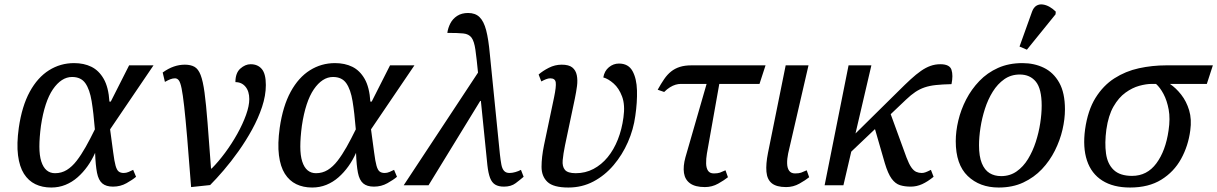

<svg xmlns="http://www.w3.org/2000/svg" viewBox="-20 -828 5440 858"><path d="M209 10Q169 10 138 -5Q107 -20 87 -51.5Q67 -83 60.5 -134Q54 -185 64 -257Q78 -354 113 -418Q148 -482 199 -514Q250 -546 311 -546Q355 -546 388.5 -529.5Q422 -513 443.5 -475.5Q465 -438 469 -374H475L557 -536H666L472 -250Q481 -185 486 -146Q491 -107 496.5 -87.5Q502 -68 510.5 -61.5Q519 -55 533 -55Q544 -55 554.5 -59.5Q565 -64 575 -69L588 -38Q573 -25 545.5 -9.5Q518 6 485 6Q454 6 437 -8.5Q420 -23 413.5 -56Q407 -89 405 -145Q391 -113 371 -85Q351 -57 326.5 -35.5Q302 -14 272.5 -2Q243 10 209 10ZM226 -54Q255 -54 278.5 -68.5Q302 -83 322.5 -109.5Q343 -136 363 -171.5Q383 -207 404 -250Q398 -324 389.5 -376Q381 -428 361.5 -456Q342 -484 302 -484Q278 -484 256.5 -470Q235 -456 216.5 -429Q198 -402 184.5 -361Q171 -320 163 -266Q156 -213 156 -173Q156 -133 164.5 -106.5Q173 -80 188.5 -67Q204 -54 226 -54Z M707 -504Q732 -522 756.5 -530.5Q781 -539 806 -539Q832 -539 849 -529.5Q866 -520 876.5 -493Q887 -466 894 -414.5Q901 -363 907.5 -280Q914 -197 923 -75H926Q956 -105 986 -145.5Q1016 -186 1040.5 -230Q1065 -274 1079.5 -314.5Q1094 -355 1094 -385Q1094 -420 1077 -440.5Q1060 -461 1032 -461Q1032 -502 1054 -521.5Q1076 -541 1100 -541Q1132 -541 1150 -519.5Q1168 -498 1168 -448Q1168 -401 1151 -350Q1134 -299 1106.5 -249Q1079 -199 1046 -152.5Q1013 -106 979.5 -67Q946 -28 919 -1L834 8Q824 -124 816.5 -212Q809 -300 803 -353Q797 -406 791.5 -433Q786 -460 779 -469Q772 -478 762 -478Q752 -478 741.5 -474Q731 -470 717 -462Z M1375 10Q1335 10 1304 -5Q1273 -20 1253 -51.5Q1233 -83 1226.5 -134Q1220 -185 1230 -257Q1244 -354 1279 -418Q1314 -482 1365 -514Q1416 -546 1477 -546Q1521 -546 1554.5 -529.5Q1588 -513 1609.5 -475.5Q1631 -438 1635 -374H1641L1723 -536H1832L1638 -250Q1647 -185 1652 -146Q1657 -107 1662.5 -87.5Q1668 -68 1676.5 -61.5Q1685 -55 1699 -55Q1710 -55 1720.5 -59.5Q1731 -64 1741 -69L1754 -38Q1739 -25 1711.5 -9.5Q1684 6 1651 6Q1620 6 1603 -8.5Q1586 -23 1579.5 -56Q1573 -89 1571 -145Q1557 -113 1537 -85Q1517 -57 1492.5 -35.5Q1468 -14 1438.5 -2Q1409 10 1375 10ZM1392 -54Q1421 -54 1444.5 -68.5Q1468 -83 1488.5 -109.5Q1509 -136 1529 -171.5Q1549 -207 1570 -250Q1564 -324 1555.5 -376Q1547 -428 1527.5 -456Q1508 -484 1468 -484Q1444 -484 1422.5 -470Q1401 -456 1382.5 -429Q1364 -402 1350.5 -361Q1337 -320 1329 -266Q1322 -213 1322 -173Q1322 -133 1330.5 -106.5Q1339 -80 1354.5 -67Q1370 -54 1392 -54Z M2232 6Q2208 6 2193 -3Q2178 -12 2170 -33Q2162 -54 2158 -90L2117 -495Q2110 -567 2104.5 -605.5Q2099 -644 2087 -660Q2075 -676 2050.5 -678.5Q2026 -681 1979 -681Q1982 -703 1992.5 -723.5Q2003 -744 2023 -757Q2043 -770 2072 -770Q2104 -770 2123 -751.5Q2142 -733 2152.5 -693Q2163 -653 2169 -586L2214 -138Q2217 -111 2220.5 -92.5Q2224 -74 2232.5 -64.5Q2241 -55 2257 -55Q2269 -55 2283 -59Q2297 -63 2308 -69L2320 -38Q2305 -25 2284.5 -9.5Q2264 6 2232 6ZM1784 0 2127 -520 2133 -377H2126L1895 0Z M2520 10Q2453 10 2426.5 -15Q2400 -40 2400 -82.5Q2400 -125 2411 -179L2456 -393Q2466 -441 2463.5 -459.5Q2461 -478 2439 -478Q2430 -478 2420 -474Q2410 -470 2399 -464L2387 -495Q2405 -511 2432.5 -525Q2460 -539 2490 -539Q2522 -539 2537.5 -526.5Q2553 -514 2557.5 -492Q2562 -470 2558.5 -443.5Q2555 -417 2549 -388L2505 -179Q2497 -140 2494.5 -112Q2492 -84 2504.5 -69Q2517 -54 2553 -54Q2596 -54 2632 -73Q2668 -92 2695.5 -125.5Q2723 -159 2741 -204.5Q2759 -250 2766 -303Q2774 -359 2760 -396.5Q2746 -434 2722 -455Q2698 -476 2676 -482Q2681 -511 2701 -527.5Q2721 -544 2746 -544Q2788 -544 2806.5 -510.5Q2825 -477 2826.5 -424Q2828 -371 2819 -310Q2811 -250 2786 -193Q2761 -136 2722 -90Q2683 -44 2632 -17Q2581 10 2520 10Z M2948 -417 2919 -427Q2934 -454 2948 -474.5Q2962 -495 2979 -508.5Q2996 -522 3018 -529Q3040 -536 3070 -536H3401L3374 -453H3022Q3011 -453 2999 -449.5Q2987 -446 2974 -438Q2961 -430 2948 -417ZM3130 8Q3087 8 3064 -8.5Q3041 -25 3036.5 -55Q3032 -85 3043 -125L3150 -496H3202L3139 -142Q3135 -118 3135.5 -97.5Q3136 -77 3144 -65Q3152 -53 3170 -53Q3187 -53 3197 -56.5Q3207 -60 3222 -67L3233 -36Q3217 -23 3189.5 -7.5Q3162 8 3130 8Z M3493 8Q3450 8 3429 -9Q3408 -26 3405 -60.5Q3402 -95 3412 -145L3491 -536H3593L3502 -142Q3497 -118 3497.5 -97.5Q3498 -77 3506.5 -65Q3515 -53 3533 -53Q3550 -53 3560 -56.5Q3570 -60 3585 -67L3596 -36Q3580 -23 3552.5 -7.5Q3525 8 3493 8Z M3750 -118 3771 -200 3995 -421Q4025 -451 4049.5 -473.5Q4074 -496 4095.5 -511Q4117 -526 4138 -533.5Q4159 -541 4182 -541Q4224 -541 4232 -516Q4240 -491 4232 -452Q4191 -451 4162.5 -448Q4134 -445 4112 -437.5Q4090 -430 4070.5 -417Q4051 -404 4029 -383ZM3665 0 3772 -536H3874L3749 0ZM4050 6Q4023 6 4002 -0.5Q3981 -7 3964.5 -29.5Q3948 -52 3934 -99L3880 -286L3950 -346L4031 -124Q4042 -95 4052.5 -80Q4063 -65 4074.5 -60Q4086 -55 4099 -55Q4107 -55 4115.5 -58Q4124 -61 4140 -69L4152 -38Q4125 -16 4100.5 -5Q4076 6 4050 6Z M4443 10Q4358 10 4304.5 -41.5Q4251 -93 4251 -197Q4251 -241 4262.5 -289.5Q4274 -338 4297.5 -383.5Q4321 -429 4356.5 -466Q4392 -503 4440 -524.5Q4488 -546 4549 -546Q4602 -546 4645 -525Q4688 -504 4713.5 -458.5Q4739 -413 4739 -339Q4739 -296 4728 -248.5Q4717 -201 4694 -155Q4671 -109 4636 -72Q4601 -35 4553 -12.5Q4505 10 4443 10ZM4454 -41Q4493 -41 4523 -62Q4553 -83 4574 -117.5Q4595 -152 4608.5 -193.5Q4622 -235 4628.5 -277.5Q4635 -320 4635 -356Q4635 -431 4609 -463Q4583 -495 4537 -495Q4498 -495 4468 -474Q4438 -453 4416.5 -418.5Q4395 -384 4381.5 -342Q4368 -300 4361.5 -257.5Q4355 -215 4355 -179Q4355 -129 4367.5 -98.5Q4380 -68 4402 -54.5Q4424 -41 4454 -41ZM4569 -606 4536 -620 4592 -776Q4599 -795 4611.5 -802.5Q4624 -810 4639.5 -808Q4655 -806 4670 -797.5Q4685 -789 4698 -776L4697 -764Z M5030 10Q4955 10 4906 -21Q4857 -52 4837.5 -110.5Q4818 -169 4829 -250Q4841 -335 4875.5 -390.5Q4910 -446 4960 -478Q5010 -510 5069.5 -523Q5129 -536 5192 -536H5400L5373 -453H5208Q5235 -435 5258.5 -405Q5282 -375 5294 -335Q5306 -295 5299 -245Q5290 -176 5258 -118Q5226 -60 5169.5 -25Q5113 10 5030 10ZM5039 -42Q5106 -42 5147.5 -98Q5189 -154 5202 -245Q5210 -298 5202.5 -338.5Q5195 -379 5179.5 -408Q5164 -437 5146 -453H5126Q5102 -453 5071 -444.5Q5040 -436 5009.5 -414Q4979 -392 4956 -352Q4933 -312 4924 -249Q4916 -189 4922.5 -142Q4929 -95 4957 -68.5Q4985 -42 5039 -42Z"/></svg>

Font: Noto Serif
Style: Italic
Weight: 400
Italic angle: -12°
Designer: Monotype Design Team
Foundry: Monotype Imaging Inc.
Version: Version 2.013